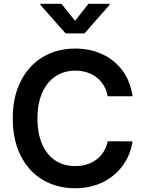

<svg xmlns="http://www.w3.org/2000/svg" viewBox="-20 -997 774 1027"><path d="M556.1 -482.2Q548.3 -524.9 524.1 -555.8Q500 -586.6 463.8 -602.8Q427.6 -619 383.5 -619.3Q323.2 -619 277.3 -589Q231.5 -558.9 206 -501.4Q180.4 -443.9 180.4 -363.6Q180.4 -282 206 -224.4Q231.5 -166.9 277.3 -137.6Q323.2 -108.3 382.8 -108.7Q426.1 -108.3 462.4 -124.1Q498.6 -139.9 523.1 -169.7Q547.6 -199.6 556.1 -241.5L688.9 -240.8Q678.6 -170.5 638 -113.3Q597.3 -56.1 531.2 -23.1Q465.2 9.9 381.4 9.9Q284.8 9.9 209.2 -34.8Q133.5 -79.5 90.7 -164.2Q47.9 -248.9 48.3 -363.6Q47.9 -478.3 91.1 -563Q134.2 -647.7 209.9 -692.5Q285.5 -737.2 381.4 -737.2Q461.6 -737.2 527.3 -707Q593 -676.8 635.5 -619.1Q677.9 -561.4 688.9 -482.2ZM308.9 -976.6 381.4 -885.7 453.1 -976.6H566.1V-970.9L431.8 -818.2H331L196 -970.9V-976.6Z"/></svg>

Font: Riot Sans
Style: Regular
Weight: 400
Designer: Rasmus Andersson
Foundry: rsms
Version: Version 3.005